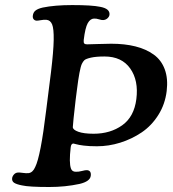

<svg xmlns="http://www.w3.org/2000/svg" viewBox="-20 -729 682 757"><path d="M162.1 -294.4 181.2 -445.8Q190.9 -526.4 191.7 -571.3Q192.4 -616.2 185.5 -632.8Q178.7 -649.4 163.1 -650.9Q153.8 -651.9 140.6 -649.4Q127.4 -647 123.5 -647.5Q116.2 -648.4 112.3 -653.6Q108.4 -658.7 109.4 -667Q110.8 -680.2 120.1 -687.5Q129.4 -694.8 148.4 -699.2Q195.8 -709 264.6 -709Q342.8 -709 375 -702.1Q414.6 -694.8 411.6 -670.4Q410.6 -663.1 403.6 -656.7Q396.5 -650.4 386.7 -649.9Q380.9 -649.4 370.4 -652.8Q359.9 -656.2 350.6 -655.8Q335.9 -655.3 325.9 -637.5Q315.9 -619.6 310.1 -571.3Q309.1 -561.5 312 -557.9Q314.9 -554.2 323.2 -554.2Q333.5 -554.2 366 -555.4Q398.4 -556.6 418.5 -556.6Q471.7 -556.6 513.7 -546.1Q555.7 -535.6 585.9 -513.9Q616.2 -492.2 629.6 -455.6Q643.1 -418.9 637.2 -370.1Q630.9 -317.9 604.2 -275.6Q577.6 -233.4 538.6 -207Q499.5 -180.7 454.1 -166.5Q408.7 -152.3 362.3 -152.3Q331.1 -152.3 310.1 -155Q289.1 -157.7 280.3 -160.4Q271.5 -163.1 269.5 -163.1Q260.7 -163.1 258.8 -148.9Q251.5 -86.9 259.8 -64.5Q264.2 -51.8 278.8 -51.8Q289.6 -51.3 303.2 -54.9Q316.9 -58.6 323.2 -58.1Q340.3 -56.6 337.9 -36.1Q335.4 -13.7 293.9 -3.9Q237.8 8.3 174.3 8.3Q93.8 8.3 66.9 2Q45.9 -2 36.1 -8.1Q26.4 -14.2 27.8 -26.4Q28.8 -34.2 35.2 -41.3Q41.5 -48.3 51.3 -48.8Q56.2 -49.3 69.6 -47.4Q83 -45.4 92.8 -46.4Q109.4 -48.8 118.7 -70.3Q140.1 -112.3 162.1 -294.4ZM349.1 -201.7Q415 -201.7 461.9 -235.1Q508.8 -268.6 517.6 -338.4Q526.9 -411.6 493.4 -459Q460 -506.3 392.1 -506.3Q358.4 -506.3 338.4 -501.7Q318.4 -497.1 312.7 -491.7Q307.1 -486.3 302.7 -477.1Q293.5 -457.5 283.2 -374L278.3 -335.9Q267.6 -243.7 267.1 -228Q267.1 -217.3 288.8 -209.5Q310.5 -201.7 349.1 -201.7Z"/></svg>

Font: Cooper* Medium
Style: Italic
Weight: 500
Italic angle: -7°
Designer: Owen Earl
Foundry: indestructible type*
Version: Version 0.001